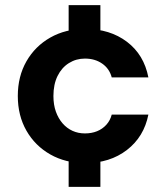

<svg xmlns="http://www.w3.org/2000/svg" viewBox="-20 -620 645 744"><path d="M246 104V-68H369V104ZM246 -428V-600H369V-428ZM310 12Q234 12 175 -21.5Q116 -55 82.5 -113.5Q49 -172 49 -248Q49 -324 82.5 -382.5Q116 -441 175 -474.5Q234 -508 310 -508Q406 -508 472 -458Q538 -408 555 -320H413Q404 -354 376 -373.5Q348 -393 309 -393Q275 -393 247 -375.5Q219 -358 203 -325.5Q187 -293 187 -248Q187 -214 196.5 -187.5Q206 -161 222.5 -142Q239 -123 261 -113Q283 -103 309 -103Q335 -103 356 -111.5Q377 -120 392 -136.5Q407 -153 413 -176H555Q538 -90 472 -39Q406 12 310 12Z"/></svg>

Font: DM Sans 24pt
Style: Bold
Weight: 700
Designer: Colophon Foundry, Jonny Pinhorn
Foundry: Colophon Foundry
Version: Version 4.004;gftools[0.9.30]